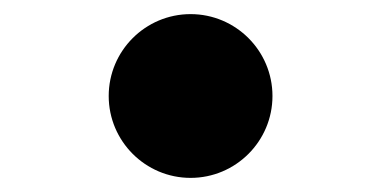

<svg xmlns="http://www.w3.org/2000/svg" viewBox="-20 -516 540 272"><path d="M134 -380C134 -316 186 -264 250 -264C314 -264 366 -316 366 -380C366 -444 314 -496 250 -496C186 -496 134 -444 134 -380Z"/></svg>

Font: GenEiGothic-pro-SemiBold
Style: Regular
Weight: 500
Designer: Ryoko NISHIZUKA (kana & ideographs); Paul D. Hunt (Latin, Greek & Cyrillic); Wenlong ZHANG (bopomofo); Sandoll Communica
Foundry: Adobe Systems Incorporated; o_tamon
Version: Version 1.000.140830